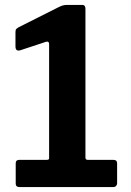

<svg xmlns="http://www.w3.org/2000/svg" viewBox="-20 -762 534 782"><path d="M441 -111Q457 -111 457 -97V-15Q457 -10 453 -5Q449 0 440 0H60Q44 0 44 -14V-97Q44 -111 59 -111H171Q180 -111 180 -117V-582Q180 -595 168 -592L62 -557Q43 -552 43 -573V-631Q43 -640 46 -643.5Q49 -647 56 -651L217 -732Q229 -738 236.5 -740Q244 -742 255 -742H315Q328 -742 328 -726V-120Q328 -111 337 -111H441Z"/></svg>

Font: Libre Franklin SemiBold
Style: Regular
Weight: 600
Designer: Pablo Impallari, Rodrigo Fuenzalida, Nhung Nguyen
Foundry: Impallari Type
Version: Version 3.000